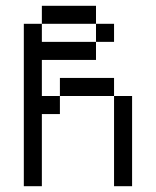

<svg xmlns="http://www.w3.org/2000/svg" viewBox="-20 -645 540 665"><path d="M375 -500V-562.5H312.5V-500H125V-562.5H62.5V0H125Q125 0 125 -250H187.5V-312.5H125Q125 -312.5 125 -437.5H312.5V-500ZM375 -312.5V0H437.5V-312.5ZM187.5 -312.5H375V-375H187.5ZM125 -562.5H312.5V-625H125Z"/></svg>

Font: BFUnifontExMono
Style: Regular
Weight: 500
Version: Version 15.0.06